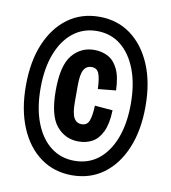

<svg xmlns="http://www.w3.org/2000/svg" viewBox="-82 -793 781 876"><g transform="rotate(10 308.5 -355.0)"><path d="M309 12Q226 12 163.5 -33.5Q101 -79 66.5 -161.5Q32 -244 32 -355Q32 -467 66.5 -549Q101 -631 163 -676.5Q225 -722 309 -722Q392 -722 454 -676.5Q516 -631 551 -549Q586 -467 586 -355Q586 -244 551.5 -161.5Q517 -79 455 -33.5Q393 12 309 12ZM309 -55Q373 -55 419.5 -91.5Q466 -128 492 -195.5Q518 -263 518 -355Q518 -447 492 -514.5Q466 -582 419.5 -619Q373 -656 309 -656Q246 -656 199 -619Q152 -582 126 -514.5Q100 -447 100 -355Q100 -263 126 -195.5Q152 -128 199 -91.5Q246 -55 309 -55ZM312 -145Q250 -145 210 -193Q170 -241 170 -357Q170 -473 210 -521Q250 -569 312 -569Q347 -569 375.5 -554Q404 -539 421.5 -503Q439 -467 441 -404L358 -396Q356 -448 346.5 -469Q337 -490 313 -490Q289 -490 277 -469Q265 -448 265 -396V-319Q265 -267 277 -246Q289 -225 313 -225Q337 -225 346.5 -247Q356 -269 358 -319L441 -312Q439 -249 421.5 -212.5Q404 -176 376 -160.5Q348 -145 312 -145Z"/></g></svg>

Font: Special Gothic Condensed One
Style: Regular
Weight: 400
Designer: Alistair McCready
Foundry: Monolith
Version: Version 1.010; ttfautohint (v1.8.4.7-5d5b)